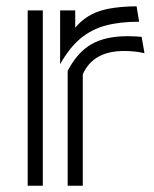

<svg xmlns="http://www.w3.org/2000/svg" viewBox="-20 -590 490 610"><path d="M422 -521Q361 -521 316 -509Q271 -497 236 -468Q201 -439 171 -386V-557H219V-502Q249 -538 292.5 -553.5Q336 -569 414 -570ZM68 -557H116V0H68ZM195 -365Q226 -424 270.5 -449.5Q315 -475 385 -475Q396 -475 407 -474.5Q418 -474 430 -473L439 -421Q422 -425 405.5 -426.5Q389 -428 374 -428Q276 -428 243 -354V0H195Z"/></svg>

Font: Train One
Style: Regular
Weight: 400
Designer: Fontworks Inc.
Foundry: Fontworks Inc.
Version: Version 1.100